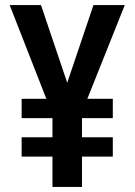

<svg xmlns="http://www.w3.org/2000/svg" viewBox="-20 -734 529 754"><path d="M244 -409 347 -714H470L323 -346H423V-270H302V-195H423V-119H302V0H186V-119H65V-195H186V-270H65V-346H162L18 -714H141Z"/></svg>

Font: Noto Sans Devanagari Condensed SemiBold
Style: Regular
Weight: 600
Width: 3
Designer: Jelle Bosma - Monotype Design Team
Foundry: Monotype Imaging Inc.
Version: Version 2.004; ttfautohint (v1.8.4.7-5d5b)